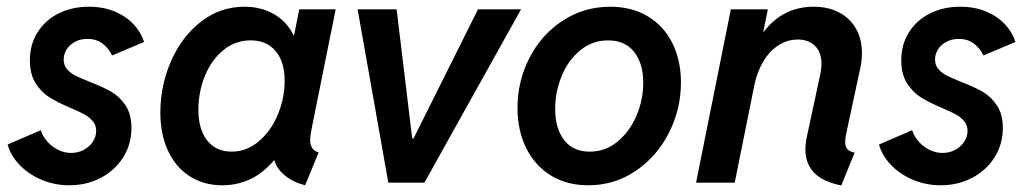

<svg xmlns="http://www.w3.org/2000/svg" viewBox="-20 -549 3087 577"><path d="M2.9 -114.7 102.5 -157.7Q107.9 -140.1 121.6 -124.3Q135.3 -108.4 154.3 -98.9Q173.3 -89.4 193.8 -89.4Q214.4 -89.4 231.4 -98.4Q248.5 -107.4 258.8 -122.8Q269 -138.2 269 -155.8Q269 -172.4 259 -184.6Q249 -196.8 233.9 -205.1Q218.8 -213.4 192.4 -224.6Q154.3 -240.7 129.6 -255.9Q105 -271 87.4 -298.3Q69.8 -325.7 69.8 -367.7Q69.8 -415.5 93 -452.1Q116.2 -488.8 156.5 -508.8Q196.8 -528.8 247.1 -528.8Q290.5 -528.8 325.2 -514.2Q359.9 -499.5 382.1 -475.3Q404.3 -451.2 413.1 -422.9L316.9 -382.3Q307.1 -403.3 288.6 -417.7Q270 -432.1 242.2 -432.1Q221.7 -432.1 205.3 -423.3Q189 -414.6 180.2 -400.4Q171.4 -386.2 171.4 -370.1Q171.4 -353 181.6 -341.1Q191.9 -329.1 207.3 -321.5Q222.7 -314 250.5 -302.7Q289.6 -287.6 314.5 -273.2Q339.4 -258.8 357.2 -232.4Q375 -206.1 375 -164.6Q375 -115.7 350.3 -76.4Q325.7 -37.1 283 -14.6Q240.2 7.8 188.5 7.8Q143.6 7.8 104.2 -9Q64.9 -25.9 38.3 -54Q11.7 -82 2.9 -114.7Z M461.9 -210.4Q461.9 -291.5 493.9 -365Q525.9 -438.5 583.7 -483.6Q641.6 -528.8 714.4 -528.8Q765.1 -528.8 804 -506.1Q842.8 -483.4 861.8 -443.4H863.8L879.4 -521H988.8L916 -159.7Q912.1 -140.1 912.1 -127.9Q912.1 -113.8 918 -104.5Q923.8 -95.2 937.5 -90.8L897 7.8Q861.8 -1 836.7 -21.2Q811.5 -41.5 804.7 -67.4H803.7Q740.2 7.8 647.9 7.8Q592.8 7.8 550.5 -19Q508.3 -45.9 485.1 -95.5Q461.9 -145 461.9 -210.4ZM835.4 -306.6Q835.4 -363.3 808.3 -395.5Q781.2 -427.7 733.4 -427.7Q687 -427.7 651.1 -398.2Q615.2 -368.7 595.7 -320.6Q576.2 -272.5 576.2 -218.8Q576.2 -160.6 602.5 -127Q628.9 -93.3 675.8 -93.3Q721.2 -93.3 757.8 -124.3Q794.4 -155.3 814.9 -204.6Q835.4 -253.9 835.4 -306.6Z M1054.7 -521H1171.9L1218.8 -132.8H1222.7L1416.5 -521H1545.9L1255.4 0H1147Z M1535.2 -224.6Q1535.2 -304.7 1571 -374.8Q1606.9 -444.8 1670.9 -486.8Q1734.9 -528.8 1814 -528.8Q1878.9 -528.8 1927 -499.8Q1975.1 -470.7 2000.7 -419.2Q2026.4 -367.7 2026.4 -300.8Q2026.4 -220.7 1990.2 -149.7Q1954.1 -78.6 1890.4 -35.4Q1826.7 7.8 1747.6 7.8Q1683.1 7.8 1635 -22Q1586.9 -51.8 1561 -104.7Q1535.2 -157.7 1535.2 -224.6ZM1913.1 -300.3Q1913.1 -358.9 1885.5 -393.3Q1857.9 -427.7 1807.6 -427.7Q1760.3 -427.7 1723.9 -397.9Q1687.5 -368.2 1668 -320.6Q1648.4 -272.9 1648.4 -222.2Q1648.4 -163.1 1675.3 -128.2Q1702.1 -93.3 1752.4 -93.3Q1799.3 -93.3 1835.9 -123.5Q1872.6 -153.8 1892.8 -201.7Q1913.1 -249.5 1913.1 -300.3Z M2400.4 -99.6Q2400.4 -117.7 2404.8 -138.2L2445.3 -326.7Q2448.7 -342.3 2448.7 -357.4Q2448.7 -392.1 2429.2 -411.1Q2409.7 -430.2 2377.4 -430.2Q2346.2 -430.2 2319.3 -412.8Q2292.5 -395.5 2273.7 -364Q2254.9 -332.5 2246.6 -291L2188 0H2071.8L2176.3 -521H2287.6L2273.9 -454.1H2275.9Q2333 -528.8 2425.3 -528.8Q2468.8 -528.8 2501.5 -511.7Q2534.2 -494.6 2552.2 -463.1Q2570.3 -431.6 2570.3 -389.6Q2570.3 -367.2 2565.4 -344.7L2524.4 -153.8Q2520 -134.8 2520 -122.6Q2520 -107.9 2526.6 -100.6Q2533.2 -93.3 2548.3 -90.3L2508.3 8.3Q2452.1 -2.9 2426.3 -30.3Q2400.4 -57.6 2400.4 -99.6Z M2621.6 -114.7 2721.2 -157.7Q2726.6 -140.1 2740.2 -124.3Q2753.9 -108.4 2772.9 -98.9Q2792 -89.4 2812.5 -89.4Q2833 -89.4 2850.1 -98.4Q2867.2 -107.4 2877.4 -122.8Q2887.7 -138.2 2887.7 -155.8Q2887.7 -172.4 2877.7 -184.6Q2867.7 -196.8 2852.5 -205.1Q2837.4 -213.4 2811 -224.6Q2772.9 -240.7 2748.3 -255.9Q2723.6 -271 2706.1 -298.3Q2688.5 -325.7 2688.5 -367.7Q2688.5 -415.5 2711.7 -452.1Q2734.9 -488.8 2775.1 -508.8Q2815.4 -528.8 2865.7 -528.8Q2909.2 -528.8 2943.8 -514.2Q2978.5 -499.5 3000.7 -475.3Q3022.9 -451.2 3031.7 -422.9L2935.5 -382.3Q2925.8 -403.3 2907.2 -417.7Q2888.7 -432.1 2860.8 -432.1Q2840.3 -432.1 2824 -423.3Q2807.6 -414.6 2798.8 -400.4Q2790 -386.2 2790 -370.1Q2790 -353 2800.3 -341.1Q2810.5 -329.1 2825.9 -321.5Q2841.3 -314 2869.1 -302.7Q2908.2 -287.6 2933.1 -273.2Q2958 -258.8 2975.8 -232.4Q2993.7 -206.1 2993.7 -164.6Q2993.7 -115.7 2969 -76.4Q2944.3 -37.1 2901.6 -14.6Q2858.9 7.8 2807.1 7.8Q2762.2 7.8 2722.9 -9Q2683.6 -25.9 2657 -54Q2630.4 -82 2621.6 -114.7Z"/></svg>

Font: Reddit Sans Vanilla SemiBold
Style: Italic
Weight: 600
Italic angle: -11.25°
Designer: Stephen Hutchings
Version: Version 1.013